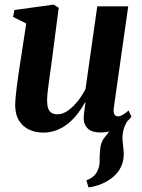

<svg xmlns="http://www.w3.org/2000/svg" viewBox="-20 -565 617 834"><path d="M364.5 249 355 218.5Q377 210 388.8 198.2Q400.5 186.5 406.5 170Q413 154 412.8 133.2Q412.5 112.5 414.5 90.5Q416 55 433.5 33.2Q451 11.5 464.5 -6.5L540.5 -48.5Q525.5 -29.5 518.8 -8.8Q512 12 512 34Q512 48.5 514.8 68Q517.5 87.5 517.5 106Q517.5 136.5 504.2 162.5Q491 188.5 466 208Q445 224 419.8 234.5Q394.5 245 364.5 249ZM167 11Q134 11 106.8 -1.8Q79.5 -14.5 63 -40.5Q46.5 -66.5 46 -106Q46 -122 48 -143.5Q50 -165 53 -189.2Q56 -213.5 59.5 -237Q63 -260.5 66 -280L94 -463L37 -491.5L42.5 -521.5L213.5 -545L235 -531L203 -285.5Q200 -265.5 197 -242.5Q194 -219.5 191 -198Q188 -176.5 186.2 -158.8Q184.5 -141 184.5 -130Q184.5 -108 189.2 -94.5Q194 -81 204 -74.8Q214 -68.5 229.5 -68.5Q252.5 -68.5 275 -84.5Q297.5 -100.5 317.5 -125.5Q337.5 -150.5 351.5 -178.5L402.5 -537.5H537L474 -94.5Q472 -76.5 477.2 -68Q482.5 -59.5 492 -59.5Q501 -59.5 512 -65.5Q523 -71.5 538.5 -85L551 -58Q542 -45.5 523 -29.5Q504 -13.5 477.2 -1.5Q450.5 10.5 417.5 10.5Q380 10.5 362.2 -5.8Q344.5 -22 343.5 -48Q343 -52 343.8 -60Q344.5 -68 345.8 -78.5Q347 -89 348.5 -100Q350 -111 351.5 -120.5L350 -121Q336.5 -96.5 318.5 -72.8Q300.5 -49 278 -30.2Q255.5 -11.5 227.8 -0.2Q200 11 167 11Z"/></svg>

Font: Merriweather 72pt
Style: Bold Italic
Weight: 700
Italic angle: -7.8°
Version: Version 2.101